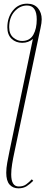

<svg xmlns="http://www.w3.org/2000/svg" viewBox="-20 -785 261 1045"><path d="M80 240Q50 240 32 219.5Q14 199 14 155Q14 130 19.5 100Q25 70 32 36L159 -573Q135 -552 101 -552Q66 -552 43 -574Q20 -596 20 -636Q20 -690 50 -727.5Q80 -765 128 -765Q166 -765 186.5 -740.5Q207 -716 207 -680Q207 -661 200.5 -632Q194 -603 189 -578L58 45Q51 77 46 108Q41 139 41 164Q41 230 82 230Q107 230 123 218Q139 206 153 191L161 199Q143 217 125 228.5Q107 240 80 240ZM102 -562Q143 -563 161.5 -596Q180 -629 180 -679Q180 -755 127 -755Q88 -755 59 -722.5Q30 -690 30 -637Q30 -599 53 -580Q76 -561 102 -562Z"/></svg>

Font: Noto Serif Display SemiCondensed Thin
Style: Italic
Weight: 100
Width: 4
Italic angle: -12°
Designer: Monotype Design Team
Foundry: Monotype Imaging Inc.
Version: Version 2.009